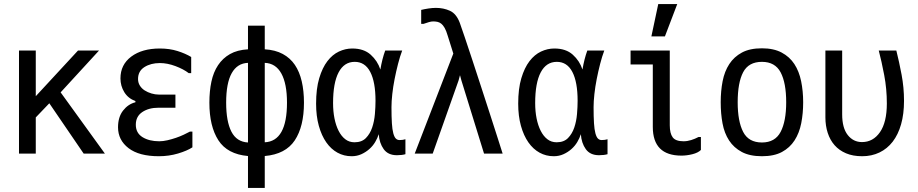

<svg xmlns="http://www.w3.org/2000/svg" viewBox="-20 -776 4540 950"><path d="M280 -319 499 -16H394L224 -265L157 -195V-16H74V-526H157V-300L366 -526H470Z M564 -146Q564 -197 589 -229Q614 -261 650 -270V-276Q614 -289 595 -320Q576 -351 576 -388Q576 -456 629.5 -496Q683 -536 771 -536Q819 -536 858.5 -523.5Q898 -511 926 -494V-414H914Q888 -434 848 -449Q808 -464 771 -464Q726 -464 694.5 -444Q663 -424 663 -385Q663 -367 672 -352.5Q681 -338 696 -328.5Q711 -319 729.5 -313.5Q748 -308 766 -308H848V-243H764Q716 -243 684 -221.5Q652 -200 652 -159Q652 -118 685 -97.5Q718 -77 768 -77Q787 -77 808.5 -82Q830 -87 850.5 -94Q871 -101 889 -109.5Q907 -118 920 -125H932V-47Q906 -30 861 -16.5Q816 -3 766 -3Q668 -3 616 -43Q564 -83 564 -146Z M1207 -4Q1105 -13 1060.5 -82Q1016 -151 1016 -268Q1016 -325 1026 -372Q1036 -419 1059 -453.5Q1082 -488 1118 -508.5Q1154 -529 1207 -532V-649H1290V-532Q1342 -529 1379 -509Q1416 -489 1439 -455Q1462 -421 1473 -373.5Q1484 -326 1484 -268Q1484 -150 1438.5 -81.5Q1393 -13 1290 -4V154H1207ZM1207 -465Q1154 -463 1126.5 -414Q1099 -365 1099 -268Q1099 -175 1125 -124.5Q1151 -74 1207 -71ZM1400 -268Q1400 -362 1372 -412.5Q1344 -463 1290 -465V-72Q1400 -77 1400 -268Z M1986 -13Q1968 -8 1944 -8Q1900 -8 1878.5 -38Q1857 -68 1854 -112Q1848 -93 1836.5 -73.5Q1825 -54 1807.5 -38.5Q1790 -23 1768 -13Q1746 -3 1720 -3Q1682 -3 1650 -20.5Q1618 -38 1594.5 -71.5Q1571 -105 1557.5 -153.5Q1544 -202 1544 -263Q1544 -337 1559.5 -389Q1575 -441 1600 -473.5Q1625 -506 1657 -521Q1689 -536 1723 -536Q1780 -536 1814 -505.5Q1848 -475 1862 -432Q1871 -485 1886 -526H1970Q1959 -497 1949.5 -460Q1940 -423 1932.5 -385Q1925 -347 1921 -310.5Q1917 -274 1917 -246Q1917 -198 1919 -166.5Q1921 -135 1926 -116.5Q1931 -98 1938.5 -90.5Q1946 -83 1957 -83Q1965 -83 1972.5 -84Q1980 -85 1986 -87ZM1838 -277Q1838 -370 1812 -420Q1786 -470 1735 -470Q1683 -470 1655.5 -418Q1628 -366 1628 -266Q1628 -225 1635 -190Q1642 -155 1655.5 -128.5Q1669 -102 1688.5 -87Q1708 -72 1734 -72Q1770 -72 1790.5 -93Q1811 -114 1821.5 -145Q1832 -176 1835 -212Q1838 -248 1838 -277Z M2064 -727Q2080 -731 2100 -734Q2120 -737 2137 -737Q2175 -737 2206.5 -722.5Q2238 -708 2255 -663Q2263 -641 2279.5 -592Q2296 -543 2317 -479.5Q2338 -416 2361 -345Q2384 -274 2405 -209.5Q2426 -145 2442.5 -93Q2459 -41 2467 -16H2375L2263 -378L2256 -404L2249 -378L2121 -16H2032L2223 -511L2195 -600Q2188 -624 2180 -638Q2172 -652 2163 -659Q2154 -666 2144 -668Q2134 -670 2123 -670Q2114 -670 2102 -666.5Q2090 -663 2076 -658H2064Z M2986 -13Q2968 -8 2944 -8Q2900 -8 2878.5 -38Q2857 -68 2854 -112Q2848 -93 2836.5 -73.5Q2825 -54 2807.5 -38.5Q2790 -23 2768 -13Q2746 -3 2720 -3Q2682 -3 2650 -20.5Q2618 -38 2594.5 -71.5Q2571 -105 2557.5 -153.5Q2544 -202 2544 -263Q2544 -337 2559.5 -389Q2575 -441 2600 -473.5Q2625 -506 2657 -521Q2689 -536 2723 -536Q2780 -536 2814 -505.5Q2848 -475 2862 -432Q2871 -485 2886 -526H2970Q2959 -497 2949.5 -460Q2940 -423 2932.5 -385Q2925 -347 2921 -310.5Q2917 -274 2917 -246Q2917 -198 2919 -166.5Q2921 -135 2926 -116.5Q2931 -98 2938.5 -90.5Q2946 -83 2957 -83Q2965 -83 2972.5 -84Q2980 -85 2986 -87ZM2838 -277Q2838 -370 2812 -420Q2786 -470 2735 -470Q2683 -470 2655.5 -418Q2628 -366 2628 -266Q2628 -225 2635 -190Q2642 -155 2655.5 -128.5Q2669 -102 2688.5 -87Q2708 -72 2734 -72Q2770 -72 2790.5 -93Q2811 -114 2821.5 -145Q2832 -176 2835 -212Q2838 -248 2838 -277Z M3448 -98V-34Q3434 -20 3406 -13Q3378 -6 3352 -6Q3210 -6 3210 -148V-457H3100V-526H3294V-156Q3294 -116 3308.5 -96.5Q3323 -77 3362 -77Q3381 -77 3400 -83Q3419 -89 3436 -98ZM3237 -756H3331L3270 -596H3203Z M3750 -3Q3690 -3 3650.5 -24Q3611 -45 3587.5 -81Q3564 -117 3555 -165.5Q3546 -214 3546 -270Q3546 -326 3555.5 -374.5Q3565 -423 3588.5 -459Q3612 -495 3651 -516Q3690 -537 3750 -537Q3808 -537 3847.5 -516Q3887 -495 3910.5 -459Q3934 -423 3944 -374Q3954 -325 3954 -270Q3954 -215 3944.5 -166.5Q3935 -118 3911.5 -81.5Q3888 -45 3849 -24Q3810 -3 3750 -3ZM3750 -71Q3815 -71 3842.5 -123.5Q3870 -176 3870 -270Q3870 -366 3842.5 -418Q3815 -470 3750 -470Q3684 -470 3657 -418.5Q3630 -367 3630 -270Q3630 -176 3657 -123.5Q3684 -71 3750 -71Z M4064 -526H4147V-210Q4147 -143 4174.5 -108Q4202 -73 4245 -73Q4300 -73 4334 -122Q4368 -171 4368 -264Q4368 -336 4355 -404.5Q4342 -473 4328 -526H4415Q4429 -470 4441 -406.5Q4453 -343 4453 -277Q4453 -212 4438.5 -161Q4424 -110 4397 -75Q4370 -40 4331.5 -21.5Q4293 -3 4246 -3Q4200 -3 4166 -17.5Q4132 -32 4109.5 -57.5Q4087 -83 4075.5 -118.5Q4064 -154 4064 -195Z"/></svg>

Font: D2Coding ligature
Style: Regular
Weight: 400
Monospace: yes
Designer: Yong-Rak Park; Jeong-Hwan Yoon; Sang-Min Lee;
Foundry: NHN Corporation
Version: Version 1.3.2; Build 20180524